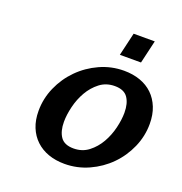

<svg xmlns="http://www.w3.org/2000/svg" viewBox="-129 -812 890 939"><g transform="rotate(20 316.5 -343.0)"><path d="M100 -187Q100 -251 126 -310Q152 -369 197 -414.5Q242 -460 301.5 -487Q361 -514 427 -514Q473 -514 511 -500.5Q549 -487 576 -461Q603 -435 618 -397.5Q633 -360 633 -312Q633 -248 607 -189Q581 -130 536.5 -85Q492 -40 432.5 -13Q373 14 307 14Q261 14 223 0.5Q185 -13 157.5 -39Q130 -65 115 -102Q100 -139 100 -187ZM235 -179Q235 -130 255 -101Q275 -72 323 -72Q368 -72 401 -97.5Q434 -123 455.5 -160.5Q477 -198 487.5 -241.5Q498 -285 498 -321Q498 -370 478 -399Q458 -428 410 -428Q365 -428 332 -402.5Q299 -377 277.5 -339.5Q256 -302 245.5 -258.5Q235 -215 235 -179ZM380 -580 408 -700H518L490 -580Z"/></g></svg>

Font: Perun
Style: Bold Italic
Weight: 700
Italic angle: -12°
Foundry: Copyright (c) Stefan Peev, Context Ltd, 2016
Version: Version 1.027